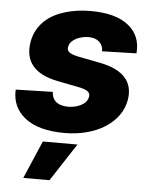

<svg xmlns="http://www.w3.org/2000/svg" viewBox="-55 -598 684 873"><g transform="rotate(5 287.5 -161.5)"><path d="M14.9 -166.9 183.9 -171.2Q184.7 -154.5 190.7 -142.8Q196.7 -131 206.9 -123.8Q217 -116.5 230.5 -113.3Q244 -110.1 259.6 -110.1Q272.4 -110.1 287.3 -113.1Q302.2 -116.1 315.5 -122.5Q328.8 -128.9 338.4 -139.4Q348 -149.9 350.1 -164.8Q352.3 -179.7 340 -188.6Q327.8 -197.4 294.7 -203.8L202.4 -221.9Q121.8 -237.6 87 -279.5Q52.2 -321.4 63.2 -388.1Q68.5 -419.4 82.2 -443.7Q95.9 -468 115.4 -486.3Q134.9 -504.6 159.4 -517.2Q183.9 -529.8 211.1 -537.6Q238.3 -545.5 267 -549Q295.8 -552.6 323.5 -552.6Q438.2 -552.6 496.4 -506Q554.7 -459.5 547.6 -378.9L391 -374.6Q391 -401.3 373.4 -417.4Q355.8 -433.6 324.6 -433.6Q312.1 -433.6 297.4 -430.6Q282.7 -427.6 269.5 -421.2Q256.4 -414.8 246.8 -404.7Q237.2 -394.5 235.1 -380Q234 -373.6 235.4 -368.1Q236.9 -362.6 242.4 -357.8Q247.9 -353 258.2 -348.9Q268.5 -344.8 284.8 -341.3L387.1 -321.4Q546.5 -289.4 527 -165.5Q520.2 -125 496.4 -92.5Q472.7 -60 436.3 -37.1Q399.9 -14.2 353 -2Q306.1 10.3 252.8 10.3Q133.5 10.3 72.1 -38.4Q11 -86.6 14.9 -166.9ZM158.4 57.5H316.4L203.8 230.1H84.2Z"/></g></svg>

Font: Inter P Extra Bold
Style: Italic
Weight: 800
Italic angle: 9.39999°
Designer: Rasmus Andersson
Foundry: rsms
Version: Version 3.018;git-588b23468